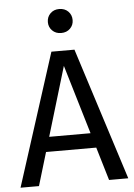

<svg xmlns="http://www.w3.org/2000/svg" viewBox="-60 -951 693 996"><g transform="rotate(-5 286.5 -453.0)"><path d="M227 -689H347L567 0H467L285 -610L102 0H6ZM162 -250H407L430 -173H139ZM286 -906Q315 -906 333 -888Q351 -870 351 -843Q351 -817 333 -799Q315 -781 286 -781Q258 -781 240 -799Q222 -817 222 -843Q222 -870 240 -888Q258 -906 286 -906Z"/></g></svg>

Font: Fira Sans Variable
Style: Regular
Weight: 400
Designer: Carrois Corporate & Edenspiekermann AG
Foundry: Carrois Corporate GbR & Edenspiekermann AG
Version: Version 4.202